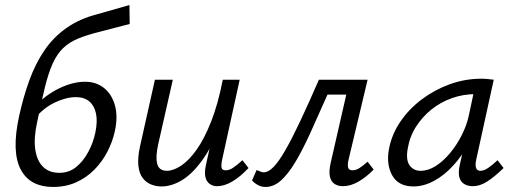

<svg xmlns="http://www.w3.org/2000/svg" viewBox="-20 -732 2040 761"><path d="M190 9Q146 9 114 -7.5Q82 -24 63 -58.5Q44 -93 42 -146.5Q40 -200 56 -273Q73 -350 97 -415.5Q121 -481 156.5 -533Q192 -585 244 -621.5Q296 -658 367 -676L493 -712L494 -637L379 -607Q326 -594 290.5 -579.5Q255 -565 230.5 -541.5Q206 -518 189 -480.5Q172 -443 158 -386Q144 -329 127 -247Q113 -183 120 -138Q127 -93 151.5 -70Q176 -47 215 -47Q254 -47 282.5 -70.5Q311 -94 330.5 -131Q350 -168 358 -207Q367 -251 360.5 -282Q354 -313 334 -330Q314 -347 281 -347Q243 -347 199 -326.5Q155 -306 120 -265L101 -292Q123 -318 149 -339.5Q175 -361 203 -376Q231 -391 260 -399.5Q289 -408 317 -408Q361 -408 392 -383.5Q423 -359 435.5 -314.5Q448 -270 435 -211Q426 -170 405.5 -130.5Q385 -91 354 -59.5Q323 -28 282 -9.5Q241 9 190 9Z M620 7Q598 7 578.5 -1Q559 -9 545.5 -26.5Q532 -44 528.5 -75Q525 -106 535 -152L594 -416H665L607 -160Q596 -111 603 -83Q610 -55 642 -55Q667 -55 698 -75.5Q729 -96 759.5 -139Q790 -182 817 -250.5Q844 -319 863 -416H904Q881 -302 848 -221.5Q815 -141 777 -90.5Q739 -40 699 -16.5Q659 7 620 7ZM840 6Q823 6 810.5 -3.5Q798 -13 794 -31Q790 -49 796 -77L871 -416H930L860 -97Q856 -76 858.5 -66.5Q861 -57 875 -57Q889 -57 904.5 -67.5Q920 -78 941 -97L965 -66Q932 -31 900.5 -12.5Q869 6 840 6Z M1032 9Q1015 9 1000.5 0.5Q986 -8 979 -17L997 -58Q1005 -55 1012 -52Q1019 -49 1025 -49Q1044 -49 1065 -71Q1086 -93 1112 -138.5Q1138 -184 1170.5 -253Q1203 -322 1244 -416H1396L1383 -357H1278Q1241 -273 1210 -205Q1179 -137 1150.5 -89.5Q1122 -42 1093.5 -16.5Q1065 9 1032 9ZM1339 6Q1320 6 1306 -3Q1292 -12 1287.5 -32.5Q1283 -53 1291 -88L1366 -416H1437L1361 -97Q1357 -78 1360 -67.5Q1363 -57 1377 -57Q1391 -57 1405.5 -66.5Q1420 -76 1437 -91L1461 -60Q1432 -30 1400.5 -12Q1369 6 1339 6Z M1619 7Q1559 7 1534.5 -37Q1510 -81 1522 -143Q1533 -200 1567 -250Q1601 -300 1651.5 -338Q1702 -376 1762.5 -398Q1823 -420 1888 -420Q1904 -420 1915.5 -418.5Q1927 -417 1937 -416L1867 -97Q1859 -55 1884 -55Q1898 -55 1915 -66.5Q1932 -78 1952 -97L1976 -66Q1940 -31 1911 -12.5Q1882 6 1854 6Q1834 6 1819.5 -3Q1805 -12 1800.5 -30Q1796 -48 1802 -77L1839 -243L1880 -277Q1867 -218 1840 -167Q1813 -116 1777 -76.5Q1741 -37 1700 -15Q1659 7 1619 7ZM1647 -55Q1677 -55 1707 -74Q1737 -93 1764 -125.5Q1791 -158 1811 -198Q1831 -238 1839 -278L1862 -386L1900 -356Q1892 -358 1883 -358.5Q1874 -359 1866 -359Q1816 -359 1771 -343Q1726 -327 1690 -298Q1654 -269 1629 -230Q1604 -191 1596 -143Q1588 -98 1603.5 -76.5Q1619 -55 1647 -55Z"/></svg>

Font: Ysabeau Office Medium
Style: Italic
Weight: 500
Italic angle: -12°
Designer: Christian Thalmann (Catharsis Fonts)
Version: Version 2.001;gftools[0.9.30]; featfreeze: tnum,lnum,ss02